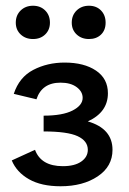

<svg xmlns="http://www.w3.org/2000/svg" viewBox="-20 -643 450 669"><path d="M35 -564Q35 -590 52 -606.5Q69 -623 95 -623Q121 -623 137.5 -606.5Q154 -590 154 -564Q154 -539 137.5 -523Q121 -507 95 -507Q69 -507 52 -523Q35 -539 35 -564ZM230 -564Q230 -590 247 -606.5Q264 -623 290 -623Q316 -623 332 -606.5Q348 -590 348 -564Q348 -538 332 -522.5Q316 -507 290 -507Q264 -507 247 -523Q230 -539 230 -564ZM372 -121Q372 -63 320.5 -28.5Q269 6 191 6Q124 6 81 -18.5Q38 -43 21 -84L102 -121Q123 -64 199 -64Q240 -64 263 -80Q286 -96 286 -121Q286 -152 250.5 -168.5Q215 -185 132 -185V-240Q198 -240 233 -258Q268 -276 268 -302Q268 -324 247 -339.5Q226 -355 191 -355Q126 -355 107 -297L28 -316Q47 -374 96 -399.5Q145 -425 205 -425Q273 -425 314.5 -397Q356 -369 356 -318Q356 -252 286 -220Q372 -195 372 -121Z"/></svg>

Font: Ysabeau Infant Semibold
Style: Regular
Weight: 600
Designer: Christian Thalmann (Catharsis Fonts)
Version: Version 0.003